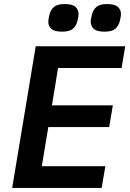

<svg xmlns="http://www.w3.org/2000/svg" viewBox="-20 -926 640 946"><path d="M40 0 156 -698H597L579 -591H266L236 -407H536L518 -300H218L186 -107H499L481 0ZM286 -770Q248 -770 233 -784Q218 -798 218 -819Q218 -824 219 -831.5Q220 -839 223 -851Q229 -877 245.5 -891.5Q262 -906 299 -906Q337 -906 352 -892Q367 -878 367 -857Q367 -852 366 -844.5Q365 -837 362 -825Q356 -799 339.5 -784.5Q323 -770 286 -770ZM495 -770Q457 -770 442 -784Q427 -798 427 -819Q427 -824 428 -831.5Q429 -839 432 -851Q438 -877 454.5 -891.5Q471 -906 508 -906Q546 -906 561 -892Q576 -878 576 -857Q576 -852 575 -844.5Q574 -837 571 -825Q565 -799 548.5 -784.5Q532 -770 495 -770Z"/></svg>

Font: IBM Plex Mono SemiBold
Style: Italic
Weight: 600
Italic angle: -9°
Monospace: yes
Designer: Mike Abbink, Paul van der Laan, Pieter van Rosmalen
Foundry: Bold Monday
Version: Version 2.3